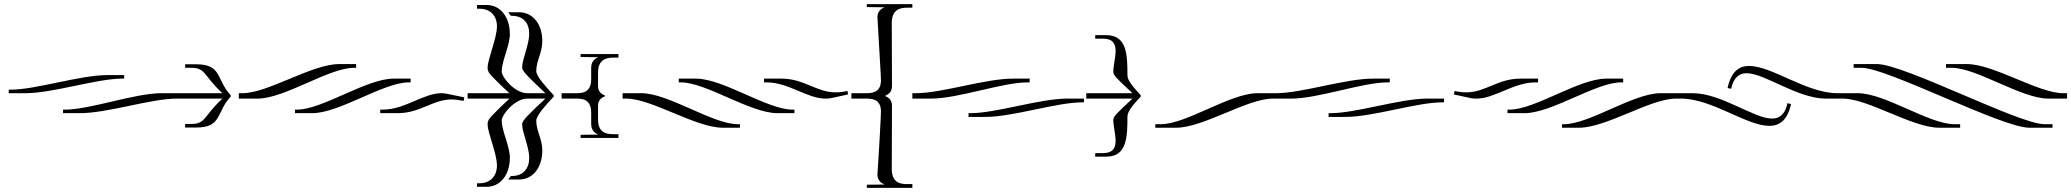

<svg xmlns="http://www.w3.org/2000/svg" viewBox="-20 -684 9957 923"><path d="M847 -210V-236H757C626 -236 414 -157 292 -157H283V-140H365C496 -140 707 -210 829 -210ZM22 -236H103C234 -236 445 -306 567 -306H577V-323H495C364 -323 153 -253 31 -253H22Z M827 -210H1049C956 -123 970 -88 898 -88H870V-71H923C1048 -71 1018 -143 1089 -220V-226C1018 -303 1048 -375 923 -375H870V-358H898C970 -358 956 -323 1049 -236H827Z M2129 -233C2120 -235 2111 -236 2102 -236C2016 -236 1926 -157 1820 -157H1808V-140H1892C2001 -140 2060 -206 2152 -206C2166 -206 2180 -204 2196 -201L2209 -199L2212 -216ZM1872 -306C1741 -306 1530 -157 1408 -157H1398V-140H1481C1612 -140 1823 -288 1945 -288H1954V-306ZM1128 -210H1218C1349 -210 1560 -358 1682 -358H1692V-376H1610C1479 -376 1268 -236 1146 -236H1128Z M2228 -210H2429C2415 -196 2397 -181 2354 -137C2337 -120 2324 -107 2324 -87C2324 -46 2369 55 2369 111C2369 161 2339 197 2285 197H2273V214H2320C2384 214 2431 158 2431 74C2431 18 2392 -53 2392 -104C2392 -135 2457 -210 2514 -210H2602C2526 -139 2490 -105 2490 -87C2490 -46 2524 20 2524 76C2524 126 2495 162 2441 162H2436L2423 179H2476C2540 179 2587 123 2587 39C2587 -17 2558 -53 2558 -104C2558 -129 2605 -180 2642 -220V-226C2605 -266 2558 -317 2558 -342C2558 -393 2587 -430 2587 -486C2587 -570 2540 -625 2476 -625H2423L2436 -608H2441C2495 -608 2524 -573 2524 -523C2524 -467 2490 -400 2490 -359C2490 -342 2523 -310 2602 -236H2514C2457 -236 2392 -310 2392 -341C2392 -392 2431 -464 2431 -520C2431 -604 2384 -660 2320 -660H2273V-642H2285C2339 -642 2369 -607 2369 -557C2369 -501 2324 -399 2324 -358C2324 -338 2337 -325 2354 -308C2397 -264 2415 -249 2429 -236H2228Z M2680 -210H2748C2776 -210 2822 -210 2822 -142V-87C2822 -59 2839 -44 2853 -39V-37L2771 -36V-21H2953V-39H2930C2902 -39 2855 -41 2855 -109V-176C2855 -204 2874 -216 2888 -221V-225C2874 -230 2855 -242 2855 -270V-336C2855 -403 2902 -407 2930 -407H2953V-424H2771V-410L2853 -409V-407C2839 -402 2822 -387 2822 -359V-304C2822 -236 2776 -236 2748 -236H2680Z M3974 -212 4057 -230 4054 -247 4041 -244C4025 -241 4011 -240 3997 -240C3905 -240 3846 -306 3737 -306H3653V-288H3665C3771 -288 3861 -210 3947 -210C3956 -210 3965 -210 3974 -212ZM3717 -140H3799V-157H3790C3668 -157 3457 -306 3326 -306H3243V-288H3253C3375 -288 3586 -140 3717 -140ZM2973 -210H2991C3113 -210 3324 -70 3455 -70H3537V-87H3527C3405 -87 3194 -236 3063 -236H2973Z M4073 -210H4141C4168 -210 4215 -210 4215 -148C4215 -146 4214 -124 4214 -122C4210 -26 4200 123 4200 123C4200 124 4198 154 4198 155C4198 182 4215 196 4229 201V203L4147 204V219H4366V201H4343C4315 201 4268 199 4267 131L4268 -176C4268 -204 4251 -216 4237 -221V-225C4251 -230 4268 -242 4268 -270L4267 -576C4268 -644 4315 -647 4343 -647H4366V-664H4147V-650L4229 -649V-647C4215 -642 4198 -628 4198 -601C4198 -600 4200 -570 4200 -569L4214 -324C4214 -322 4215 -300 4215 -298C4215 -236 4168 -236 4141 -236H4073Z M4366 -210H4456C4587 -210 4798 -288 4920 -288H4930V-306H4848C4717 -306 4506 -236 4384 -236H4366ZM5110 -210C4979 -210 4768 -140 4646 -140H4636V-122H4718C4849 -122 5060 -192 5182 -192H5191V-210Z M5202 -210H5424C5345 -136 5332 -124 5332 -107C5332 -78 5343 -39 5343 -7C5343 26 5331 52 5283 52H5245V69H5298C5397 69 5400 -23 5400 -124C5400 -149 5427 -180 5464 -220V-226C5427 -266 5400 -297 5400 -322C5400 -423 5397 -515 5298 -515H5245V-498H5283C5331 -498 5343 -472 5343 -439C5343 -407 5332 -368 5332 -339C5332 -322 5345 -310 5424 -236H5202Z M6115 -210V-236H6025C5894 -236 5683 -87 5561 -87H5534V-70H5634C5765 -70 5976 -210 6098 -210Z M6097 -210H6187C6318 -210 6529 -288 6651 -288H6661V-306H6579C6448 -306 6237 -236 6115 -236H6097ZM6841 -210C6710 -210 6499 -140 6377 -140H6367V-122H6449C6580 -122 6791 -192 6913 -192H6922V-210Z M7052 -212C7061 -210 7070 -210 7079 -210C7165 -210 7256 -288 7362 -288H7374V-306H7289C7180 -306 7121 -240 7029 -240C7015 -240 7001 -241 6985 -244L6973 -247L6969 -230ZM7309 -140C7440 -140 7651 -288 7773 -288H7783V-306H7701C7570 -306 7359 -157 7237 -157H7227V-140ZM7571 -70C7702 -70 7914 -210 8036 -210H8053V-236H7963C7832 -236 7621 -87 7499 -87H7489V-70Z M8035 -210H8061C8210 -210 8375 -79 8486 -79C8535 -79 8573 -106 8590 -184L8573 -188C8561 -133 8534 -114 8499 -114C8411 -114 8255 -236 8117 -236H8035ZM8839 -210V-236H8813C8664 -236 8499 -367 8388 -367C8339 -367 8302 -339 8285 -261L8302 -257C8314 -312 8341 -332 8376 -332C8464 -332 8620 -210 8758 -210Z M9003 -376H8891V-358H8930C9052 -358 9604 -70 9735 -70H9847V-87H9808C9686 -87 9134 -376 9003 -376ZM9917 -210V-236H9899C9777 -236 9566 -376 9435 -376H9335V-358H9362C9484 -358 9696 -210 9827 -210ZM8821 -210H8839C8961 -210 9172 -70 9303 -70H9403V-87H9375C9253 -87 9042 -236 8911 -236H8821Z"/></svg>

Font: FoglihtenDeH02
Style: Regular
Weight: 500
Designer: gluk (gluksza@wp.pl|www.glukfonts.pl)
Version: Version 0.68